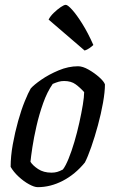

<svg xmlns="http://www.w3.org/2000/svg" viewBox="-20 -774 474 794"><path d="M136 0Q122 0 100 -12Q78 -24 57 -43.5Q36 -63 24 -84Q24 -128 33 -177.5Q42 -227 55 -273.5Q68 -320 82.5 -355.5Q97 -391 107 -408Q120 -423 151 -444.5Q182 -466 222.5 -483Q263 -500 303 -500Q322 -500 346.5 -486Q371 -472 390.5 -454.5Q410 -437 414 -425Q414 -394 406 -349Q398 -304 385 -256Q372 -208 357.5 -166.5Q343 -125 331 -102Q291 -53 240 -26.5Q189 0 136 0ZM193 -60Q206 -60 216.5 -63Q227 -66 240 -73Q251 -87 263.5 -117.5Q276 -148 287.5 -187Q299 -226 308 -266.5Q317 -307 322.5 -340.5Q328 -374 328 -393Q311 -412 292.5 -425.5Q274 -439 245 -439Q233 -439 222.5 -436Q212 -433 198 -427Q175 -394 158.5 -347.5Q142 -301 131 -253Q120 -205 114 -165.5Q108 -126 106 -105Q115 -90 137.5 -75Q160 -60 193 -60ZM330 -565 181 -693Q188 -707 202.5 -721Q217 -735 231 -744.5Q245 -754 252 -754Q260 -754 278.5 -733.5Q297 -713 320.5 -675.5Q344 -638 366 -588Q360 -582 350 -575Q340 -568 330 -565Z"/></svg>

Font: Texturina 72pt 72pt Medium
Style: Italic
Weight: 500
Italic angle: -11°
Designer: Guillermo Torres Carreño
Foundry: Omnibus-Type
Version: Version 1.002; ttfautohint (v1.8.3)